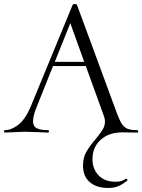

<svg xmlns="http://www.w3.org/2000/svg" viewBox="-32 -658 706 953"><path d="M651 0 576 -1Q508 -1 467.5 36Q427 73 427 132Q427 180 457 212Q487 244 541 244Q561 244 572 240Q583 236 593 229H594Q597 229 599.5 232Q602 235 601 237Q577 257 555.5 266Q534 275 506 275Q447 275 413.5 246Q380 217 380 164Q380 125 396 96.5Q412 68 443 32Q467 3 478 -15.5Q489 -34 489 -55Q489 -69 483 -84L394 -330H231L152 -132Q132 -85 132 -57Q132 -31 150.5 -21.5Q169 -12 207 -12Q211 -12 211 -6Q211 0 206 0Q194 0 158 -2Q118 -4 96 -4Q73 -4 39 -2Q9 0 -8 0Q-12 0 -12 -6Q-12 -12 -8 -12Q24 -12 58 -38Q92 -64 118 -123L329 -635Q331 -638 338 -638Q347 -638 350 -634L549 -94Q562 -59 573.5 -42Q585 -25 602 -18.5Q619 -12 650 -12Q653 -12 654 -6Q655 0 651 0ZM240 -351H386L317 -543Z"/></svg>

Font: Cormorant Upright
Style: Regular
Weight: 400
Designer: Christian Thalmann (Catharsis Fonts)
Foundry: Catharsis Fonts
Version: Version 3.302